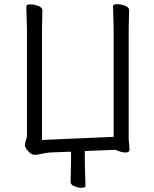

<svg xmlns="http://www.w3.org/2000/svg" viewBox="-20 -726 739 919"><path d="M183 -677 181 -588V-56L524 -71V-590L521 -696Q521 -706 540 -706Q559 -706 578.5 -698.5Q598 -691 598 -678L596 -589V-61L600 -10Q600 4 581 4Q562 4 532 -9L386 -3V56L389 163Q389 173 371.5 173Q354 173 336 165.5Q318 158 318 145L320 46V0L217 4Q196 6 178 10.5Q160 15 147 15Q134 15 124 6.5Q114 -2 106.5 -13Q99 -24 99 -32Q99 -40 104 -54Q109 -68 109 -79V-589L106 -695Q106 -705 125 -705Q144 -705 163.5 -697.5Q183 -690 183 -677Z"/></svg>

Font: LXGW WenKai
Style: Regular
Weight: 400
Designer: LXGW / Fontworks Inc.
Foundry: LXGW / Fontworks Inc.
Version: Version 1.520; June 14, 2025